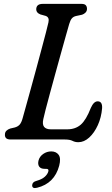

<svg xmlns="http://www.w3.org/2000/svg" viewBox="-20 -720 576 991"><path d="M314.5 0H35.5Q18 0 11.2 -7.2Q4.5 -14.5 5.5 -26Q5.5 -37.5 13 -45Q20.5 -52.5 32.5 -56.5L56 -62Q72.5 -66.5 81.8 -77.2Q91 -88 97 -110.5Q102.5 -130.5 113.5 -169.8Q124.5 -209 138.2 -259Q152 -309 166.5 -362.5Q181 -416 194 -465Q207 -514 216.8 -551Q226.5 -588 230 -604.5Q236 -631 215.5 -638L188.5 -645.5Q167 -654 167 -671.5Q167 -700 201 -700H400.5Q416.5 -700 422.8 -693Q429 -686 429 -674.5Q429 -663 421.5 -655.2Q414 -647.5 403.5 -644L373 -637.5Q359 -634.5 351 -625.2Q343 -616 337 -595.5Q330.5 -573 319 -532.2Q307.5 -491.5 293.5 -441Q279.5 -390.5 265 -337.8Q250.5 -285 237.5 -237.2Q224.5 -189.5 215.5 -154.5Q206.5 -119.5 203.5 -105Q197.5 -77 208 -64.8Q218.5 -52.5 242 -52.5H327.5Q369 -52.5 396.8 -76.5Q424.5 -100.5 449 -163.5Q464 -197 484 -197Q509 -197 507 -161.5Q503 -114 485 -74.2Q467 -34.5 440.5 -10.2Q414 14 384 14Q367.5 14 354 7Q340.5 0 314.5 0ZM211 151.5Q190 151.5 182 139.5Q174 127.5 179 108Q184.5 87.5 203.2 74.5Q222 61.5 244.5 61.5Q270 61.5 282.8 79.2Q295.5 97 285.5 135.5Q261 227 171.5 249Q146 255.5 146 236.5Q146.5 219 168.5 213.5Q196.5 205.5 211 192.5Q225.5 179.5 229.5 164.5Q233 151.5 219 151.5Z"/></svg>

Font: Fraunces 72pt SuperSoft
Style: Italic
Weight: 400
Italic angle: -16°
Version: Version 1.000;[b76b70a41]